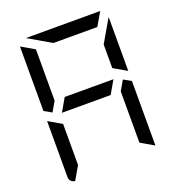

<svg xmlns="http://www.w3.org/2000/svg" viewBox="-172 -1135 1160 1270"><g transform="rotate(-20 408.0 -500.0)"><path d="M210 -454 263 -546H606L553 -454ZM717 -564 624 -618V-784L717 -944ZM192 -546 152 -477 99 -507V-959V-961L192 -907ZM315 -907 155 -1000H676H678L624 -907ZM138 0Q122 -1 110.5 -12.5Q99 -24 99 -41V-436L192 -382V-93ZM717 -493V-41V-39L624 -93V-454L664 -523Z"/></g></svg>

Font: DSEG7 Modern Mini
Style: Regular
Weight: 400
Designer: Keshikan(Twitter:@keshinomi_88pro)
Version: Version 0.46